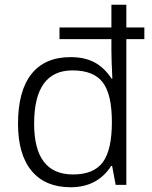

<svg xmlns="http://www.w3.org/2000/svg" viewBox="-20 -780 643 810"><path d="M56 -258Q56 -396 112.5 -467.5Q169 -539 278 -539Q336 -539 377.5 -517.5Q419 -496 451 -448H454Q450 -530 450 -567V-615H231V-664H450V-760H513V-664H589V-615H513V0H468L453 -80H449Q391 10 278 10Q171 10 113.5 -59Q56 -128 56 -258ZM452 -265Q452 -382 413.5 -432.5Q375 -483 286 -483Q124 -483 124 -258Q124 -44 288 -44Q376 -44 414 -96Q452 -148 452 -265Z"/></svg>

Font: OpenSansMMV
Style: Light
Weight: 300
Foundry: Ascender Corporation
Version: Version 4.001